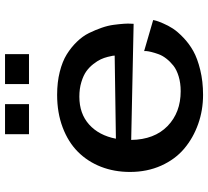

<svg xmlns="http://www.w3.org/2000/svg" viewBox="-52 -765 831 767"><g transform="rotate(-90 363.5 -381.5)"><path d="M210.9 -681.2V-776.9H331.1V-681.2ZM411.1 -681.2V-776.9H530.8V-681.2ZM667 -185.1Q666 -180.7 664.3 -173.6Q662.6 -166.5 653.8 -145.8Q645 -125 632.8 -106.2Q620.6 -87.4 596.7 -64.5Q572.8 -41.5 543.2 -24.9Q513.7 -8.3 467.8 2.9Q421.9 14.2 368.2 14.2Q306.6 14.2 251.5 -5.4Q196.3 -24.9 153.3 -61Q110.4 -97.2 85.2 -153.3Q60.1 -209.5 60.1 -277.8Q60.1 -340.3 80.8 -393.6Q101.6 -446.8 140.4 -485.6Q179.2 -524.4 237.8 -546.6Q296.4 -568.8 368.2 -568.8Q418.5 -568.8 460 -558.3Q501.5 -547.9 529.8 -530.3Q558.1 -512.7 580.3 -489.7Q602.5 -466.8 615 -441.4Q627.4 -416 636.2 -390.6Q645 -365.2 647.9 -342.3Q650.9 -319.3 652.1 -301.8Q653.3 -284.2 652.3 -273.4L651.9 -263.2L188 -272.9Q189.5 -180.2 243.4 -127.7Q297.4 -75.2 382.8 -75.2Q415.5 -75.2 441.9 -83.3Q468.3 -91.3 484.6 -104.2Q501 -117.2 512.9 -132.6Q524.9 -147.9 530.5 -163.6Q536.1 -179.2 539.3 -192.1Q542.5 -205.1 543 -212.9V-221.2ZM524.9 -338.9Q524.9 -341.8 524.2 -346.9Q523.4 -352.1 519.8 -366.7Q516.1 -381.3 510 -394.5Q503.9 -407.7 491.2 -424.1Q478.5 -440.4 462.2 -452.1Q445.8 -463.9 419.4 -471.9Q393.1 -480 360.8 -480Q293 -480 249.5 -440.9Q206.1 -401.9 192.9 -334Z"/></g></svg>

Font: Sporting Grotesque
Style: Regular
Weight: 400
Designer: Lucas LE BIHAN
Foundry: Lucas LE BIHAN
Version: Version 2.001;PS 2.1;hotconv 1.0.88;makeotf.lib2.5.647800